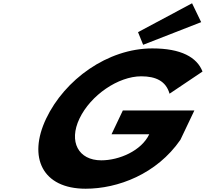

<svg xmlns="http://www.w3.org/2000/svg" viewBox="-20 -1135 1254 1170"><path d="M1164.5 -462H728.6L659.7 -317H889.6C841.6 -216 706.3 -158 597.4 -158C457.1 -158 397.5 -272 464.1 -412C532.1 -555 700.5 -670 840.8 -670C929.2 -670 991.6 -641 1013.1 -564L1214.1 -699C1180.3 -786 1083.8 -840 908.4 -840C634.6 -840 373.8 -649 261.1 -412C148.9 -176 238.1 15 501.9 15C697.9 15 935 -74 1079.3 -283ZM821.1 -939 852.3 -862 1205.9 -1000 1150.4 -1115Z"/></svg>

Font: Hussar
Style: BdSuprExtOblFive
Weight: 700
Foundry: Cannot Into Space Fonts
Version: Version 2.00